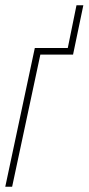

<svg xmlns="http://www.w3.org/2000/svg" viewBox="-23 -708 336 728"><path d="M-3 0 109 -526H234L267 -688H293L254 -501H130L23 0Z"/></svg>

Font: Noto Sans Display Condensed Thin
Style: Italic
Weight: 250
Width: 3
Italic angle: -12°
Designer: Monotype Design Team
Foundry: Monotype Imaging Inc.
Version: Version 1.900